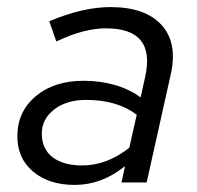

<svg xmlns="http://www.w3.org/2000/svg" viewBox="-20 -515 556 542"><path d="M191 7Q118 7 73.5 -30.5Q29 -68 29 -130Q29 -200 81 -243.5Q133 -287 216 -287Q263 -287 304.5 -275Q346 -263 377 -240L390 -299Q420 -435 279 -435Q249 -435 215.5 -426.5Q182 -418 139 -398L119 -455Q214 -495 292 -495Q390 -495 436 -444.5Q482 -394 462 -305L394 0H323L333 -46Q299 -19 264 -6Q229 7 191 7ZM212 -48Q282 -48 345 -98L366 -191Q311 -233 223 -233Q168 -233 133 -206Q98 -179 98 -138Q98 -95 128 -71.5Q158 -48 212 -48Z"/></svg>

Font: Red Hat Text VF
Style: Italic
Weight: 400
Italic angle: -12°
Designer: Pentagram, MCKL
Foundry: Pentagram, MCKL
Version: Version 1.023